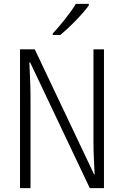

<svg xmlns="http://www.w3.org/2000/svg" viewBox="-20 -968 640 988"><path d="M290 -788Q328 -819 371 -863.5Q414 -908 437 -940V-948H370Q352 -917 317 -872.5Q282 -828 251 -795V-788ZM137 0V-468Q137 -516 135 -558Q133 -600 131 -647H135L442 0H515V-714H461V-232Q461 -189 463.5 -143Q466 -97 467 -71H464L159 -714H83V0Z"/></svg>

Font: Noto Sans Mono UI Light
Style: Regular
Weight: 300
Designer: Monotype Design team
Foundry: Monotype Imaging Inc.
Version: 1.000